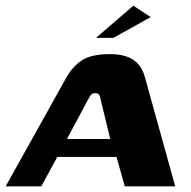

<svg xmlns="http://www.w3.org/2000/svg" viewBox="-47 -654 672 674"><path d="M-27 0 186 -382Q208 -421 241 -442.5Q274 -464 339 -464Q391 -464 421 -444Q451 -424 462 -382L568 0H391L362 -103H154L98 0ZM188 -166H340L306 -306Q305 -314 301.5 -320.5Q298 -327 288 -327Q277 -327 272 -320.5Q267 -314 263 -306ZM290 -521 421 -634 482 -594 351 -521Z"/></svg>

Font: Genos
Style: Bold Italic
Weight: 700
Italic angle: -8°
Version: Version 1.010